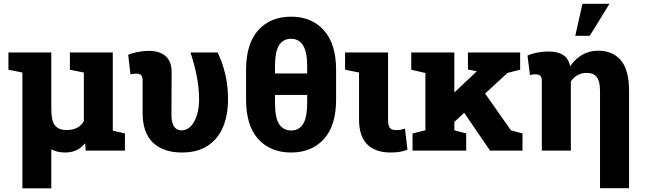

<svg xmlns="http://www.w3.org/2000/svg" viewBox="-20 -811 3476 1034"><path d="M100.6 203.1V-420.4L25.4 -435.5V-528.3H256.3V-225.6Q256.3 -159.2 276.4 -135Q296.4 -110.8 338.9 -110.8Q404.8 -110.8 431.6 -158.7V-420.4L356.4 -435.5V-528.3H587.4V-107.4L652.8 -92.3V0H441.4L438.5 -40Q399.4 10.3 331.5 10.3Q288.6 10.3 256.3 -6.8V203.1Z M959.5 10.3Q859.9 10.3 804 -42.7Q748 -95.7 748 -203.1V-378.4Q748 -398.4 739.5 -406.5Q731 -414.6 712.9 -414.6Q706.1 -414.6 698 -413.3Q689.9 -412.1 682.6 -410.6L670.4 -515.6Q688.5 -524.4 719.7 -530.8Q751 -537.1 782.2 -537.1Q839.8 -537.1 872.1 -508.5Q904.3 -480 904.3 -423.3L903.3 -193.8Q903.3 -148.9 917.7 -128.9Q932.1 -108.9 957 -108.9Q999.5 -108.9 1025.9 -156.5Q1052.2 -204.1 1052.2 -276.9Q1051.8 -338.9 1039.3 -401.9Q1026.9 -464.8 1005.9 -528.3H1151.9Q1176.8 -478 1192.4 -414.6Q1208 -351.1 1208 -276.9Q1208 -190.4 1180.7 -126Q1153.3 -61.5 1098.1 -25.6Q1043 10.3 959.5 10.3Z M1548.3 10.3Q1436.5 10.3 1370.8 -62Q1305.2 -134.3 1305.2 -274.9V-435.1Q1305.2 -575.2 1370.6 -648.2Q1436 -721.2 1547.4 -721.2Q1657.7 -721.2 1723.9 -648.2Q1790 -575.2 1790 -435.1V-274.9Q1790 -134.8 1724.4 -62.3Q1658.7 10.3 1548.3 10.3ZM1460.9 -415.5H1634.3V-454.1Q1634.3 -532.2 1611.8 -567.1Q1589.4 -602.1 1547.4 -602.1Q1504.9 -602.1 1482.9 -567.4Q1460.9 -532.7 1460.9 -454.1ZM1548.3 -108.4Q1590.3 -108.4 1612.3 -143.1Q1634.3 -177.7 1634.3 -257.3V-299.8H1460.9V-257.3Q1460.9 -177.2 1483.2 -142.8Q1505.4 -108.4 1548.3 -108.4Z M2083.5 10.3Q2001.5 10.3 1957.5 -33.7Q1913.6 -77.6 1913.6 -165.5V-420.4L1838.4 -435.5V-528.3H2069.8V-164.6Q2069.8 -133.8 2079.8 -122.1Q2089.8 -110.4 2113.3 -110.4Q2127.9 -110.4 2135.3 -111.6Q2142.6 -112.8 2161.1 -118.2L2174.3 -4.4Q2150.9 3.9 2130.6 7.1Q2110.4 10.3 2083.5 10.3Z M2201.7 0V-92.3L2271 -109.4V-418L2194.8 -435.5V-528.3H2426.8V-313L2546.4 -425.8L2548.3 -427.2L2500 -436.5V-528.3H2781.2V-435.5L2713.4 -418.5L2592.3 -307.1L2731.9 -108.9L2793.9 -92.3V0H2619.1L2480 -203.6L2426.8 -154.3V-109.4L2490.7 -92.3V0Z M3211.4 202.6V-320.8Q3211.4 -373.5 3193.6 -396Q3175.8 -418.5 3140.1 -418.5Q3085.9 -418.5 3054.2 -373V0H2897.9V-374.5Q2897.9 -394.5 2890.1 -402.6Q2882.3 -410.6 2864.7 -410.6Q2856 -410.6 2851.8 -410.4Q2847.7 -410.2 2834 -407.2L2820.8 -511.7Q2839.4 -521 2870.4 -527.3Q2901.4 -533.7 2932.6 -533.7Q3029.8 -533.7 3047.9 -464.8Q3048.8 -461.9 3049.6 -459.2Q3050.3 -456.5 3050.8 -454.1Q3077.1 -493.7 3115.7 -515.9Q3154.3 -538.1 3201.2 -538.1Q3279.3 -538.1 3323.5 -486.3Q3367.7 -434.6 3367.7 -320.8V202.6ZM3078.1 -618.2 3116.7 -790.5H3262.2L3156.2 -618.2Z"/></svg>

Font: Roboto Slab ExtraBold
Style: Regular
Weight: 800
Designer: Google
Version: Version 2.001; ttfautohint (v1.8.3)